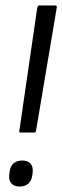

<svg xmlns="http://www.w3.org/2000/svg" viewBox="-20 -675 227 701"><path d="M56 -191Q48 -191 51 -200L116 -647Q118 -655 124 -655H182Q189 -655 187 -646L112 -200Q111 -191 104 -191ZM51 6Q31 6 21 -6Q11 -18 14 -39L15 -47Q20 -89 62 -89Q83 -89 92.5 -76.5Q102 -64 99 -43L98 -35Q92 6 51 6Z"/></svg>

Font: Sofia Sans Extra Condensed
Style: Italic
Weight: 400
Italic angle: -9°
Designer: Botio Nikoltchev, Ani Petrova
Foundry: lettersoup
Version: Version 4.101; ttfautohint (v1.8.4.7-5d5b)